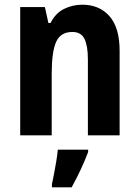

<svg xmlns="http://www.w3.org/2000/svg" viewBox="-20 -576 593 817"><path d="M330 -556Q403 -556 446 -507Q489 -458 489 -360V0H354V-323Q354 -381 339.5 -410.5Q325 -440 288 -440Q238 -440 219 -398Q200 -356 200 -262V0H66V-546H171L186 -478H195Q216 -520 252.5 -538Q289 -556 330 -556ZM355 71Q327 145 285 221H201V208Q205 190 210 163.5Q215 137 219.5 110Q224 83 226 61H355Z"/></svg>

Font: Noto Sans Gurmukhi Condensed
Style: Bold
Weight: 700
Width: 3
Designer: Jelle Bosma - Monotype Design Team
Foundry: Monotype Imaging Inc.
Version: Version 2.004; ttfautohint (v1.8.4.7-5d5b)